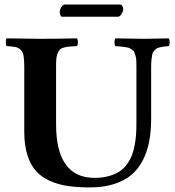

<svg xmlns="http://www.w3.org/2000/svg" viewBox="-20 -816 772 846"><path d="M227.1 -522V-269Q227.1 -32.2 397 -32.2Q432.1 -32.2 460.2 -40.3Q488.3 -48.3 507.3 -61Q526.4 -73.7 540.3 -93.5Q554.2 -113.3 561.8 -133.3Q569.3 -153.3 574 -179.7Q578.6 -206.1 579.8 -227.8Q581.1 -249.5 581.1 -276.9V-522Q581.1 -538.1 580.6 -549.6Q580.1 -561 577.1 -570.3Q574.2 -579.6 572 -585.7Q569.8 -591.8 563.2 -596.4Q556.6 -601.1 551.8 -603.5Q546.9 -606 535.2 -607.9Q523.4 -609.9 514.9 -610.6Q506.3 -611.3 488.8 -612.8Q484.4 -617.2 484.4 -629.9Q484.4 -642.6 488.8 -647Q580.6 -645 616.2 -645Q645 -645 723.1 -647Q727.5 -642.6 727.5 -629.9Q727.5 -617.2 723.1 -612.8Q707 -611.3 700 -610.4Q692.9 -609.4 682.4 -606.9Q671.9 -604.5 667.7 -600.8Q663.6 -597.2 658 -590.8Q652.3 -584.5 650.6 -575.2Q648.9 -565.9 647.5 -553Q646 -540 646 -522V-294.9Q646 -239.7 637.7 -194.6Q629.4 -149.4 609.9 -110.8Q590.3 -72.3 559.8 -46.1Q529.3 -20 482.7 -5.1Q436 9.8 376 9.8Q320.3 9.8 278.1 3.4Q235.8 -2.9 198.7 -19.5Q161.6 -36.1 137.7 -63.5Q113.8 -90.8 100.3 -134Q86.9 -177.2 86.9 -235.8V-522Q86.9 -553.7 83.7 -571Q80.6 -588.4 70.3 -597.4Q60.1 -606.4 47.9 -608.9Q35.6 -611.3 9.8 -612.8Q5.4 -617.2 5.4 -629.9Q5.4 -642.6 9.8 -647Q109.4 -645 155.8 -645Q221.2 -645 318.8 -647Q323.2 -642.6 323.2 -629.9Q323.2 -617.2 318.8 -612.8Q296.9 -611.8 284.9 -610.8Q272.9 -609.9 261 -606.4Q249 -603 243.9 -597.7Q238.8 -592.3 234.1 -581.8Q229.5 -571.3 228.3 -557.4Q227.1 -543.5 227.1 -522ZM499 -742.2H254.9Q249 -742.2 246.1 -748.8Q243.2 -755.4 243.2 -762.2Q243.2 -772.5 250 -784.2Q256.8 -795.9 265.1 -795.9H508.8Q515.1 -795.9 519 -789.3Q522.9 -782.7 522.9 -776.9Q522.9 -766.6 515.6 -754.4Q508.3 -742.2 499 -742.2Z"/></svg>

Font: Common Serif
Style: Bold
Weight: 700
Designer: Philipp H. Poll, Khaled Hosny
Foundry: Stefan Peev, Context Ltd.
Version: Version 1.026